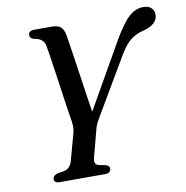

<svg xmlns="http://www.w3.org/2000/svg" viewBox="-80 -793 844 870"><g transform="rotate(-10 342.0 -358.0)"><path d="M361 -21.5Q361 0 332.5 0H122.5Q100.5 0 100.5 -18.5Q101 -34 122 -40.5L152 -45.5Q181.5 -51.5 191 -85L224.5 -207Q229 -223 228.8 -236.8Q228.5 -250.5 226 -266Q223 -281.5 217.8 -317.5Q212.5 -353.5 206 -398.8Q199.5 -444 193 -489.2Q186.5 -534.5 181.2 -569.5Q176 -604.5 173 -619Q166 -653 125.5 -659Q104.5 -663.5 104.5 -679Q104 -700 130 -700H213Q239.5 -700 252.8 -688.5Q266 -677 271 -651Q273.5 -636.5 278.2 -605Q283 -573.5 289.2 -532Q295.5 -490.5 302 -445.8Q308.5 -401 314.5 -360Q320.5 -319 325.5 -288.5L498 -591Q539.5 -662 570 -688.8Q600.5 -715.5 634.5 -715.5Q659.5 -715.5 672 -703.2Q684.5 -691 684.5 -673Q684.5 -626.5 615 -609.5Q585 -602.5 559.8 -583.8Q534.5 -565 507.5 -520L352 -256Q342.5 -240.5 337.8 -229.2Q333 -218 330 -206L297 -80.5Q289.5 -50.5 313.5 -45.5L344 -39.5Q361.5 -33.5 361 -21.5Z"/></g></svg>

Font: Fraunces 72pt Soft
Style: Italic
Weight: 400
Italic angle: -16°
Version: Version 1.000;[b76b70a41]